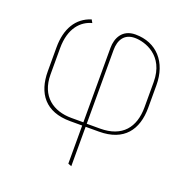

<svg xmlns="http://www.w3.org/2000/svg" viewBox="-129 -621 902 947"><g transform="rotate(20 322.0 -147.5)"><path d="M587 -185C587 -79 533 -11 417 -11H347V-398C347 -450 370 -490 426 -490C477 -490 587 -458 587 -317ZM347 212V5H417C548 5 605 -73 605 -189V-307C605 -427 535 -507 423 -507C354 -507 329 -454 329 -403V-12H266C172 -12 96 -63 96 -179V-316C96 -423 148 -473 203 -487L194 -503C118 -479 78 -412 78 -314V-189C78 -73 135 5 266 5H329V205Z"/></g></svg>

Font: Advent Pro
Style: Thin
Weight: 100
Designer: Andreas Kalpakidis
Foundry: Andreas Kalpakidis
Version: Version 2.002 2007